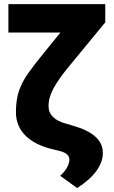

<svg xmlns="http://www.w3.org/2000/svg" viewBox="-20 -748 568 960"><path d="M22 -727.5H506.3V-636.2L319.3 -409.2Q272.5 -351.6 247.6 -306.4Q222.7 -261.2 222.7 -217.3Q223.1 -152.8 311.5 -129.4L340.8 -120.6Q495.1 -78.1 494.1 16.6Q494.6 62 461.7 106.9Q428.7 151.9 365.7 192.4L281.2 130.9Q305.2 108.4 315.7 88.4Q326.2 68.4 327.1 51.8Q328.1 19 277.8 6.8L244.1 -1.5Q154.3 -22.9 107.2 -70.1Q60.1 -117.2 59.6 -186.5Q59.6 -249.5 75.2 -294.4Q90.8 -339.4 120.6 -381.3Q150.4 -423.3 194.3 -477.1L282.2 -585.4H22Z"/></svg>

Font: Inter Display Extra Bold
Style: Regular
Weight: 800
Designer: Rasmus Andersson
Foundry: rsms
Version: Version 4.000;git-4fc901f